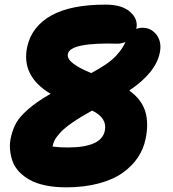

<svg xmlns="http://www.w3.org/2000/svg" viewBox="-20 -718 740 823"><path d="M263.2 85Q214.4 85 174.8 76.7Q135.3 68.4 108.4 53.5Q81.5 38.6 62 18.1Q42.5 -2.4 33.9 -26.6Q25.4 -50.8 22.9 -78.1Q20.5 -105.5 27.8 -133.8Q35.6 -167 50.5 -192.9Q65.4 -218.8 101.3 -250.2Q137.2 -281.7 196.8 -315.9Q68.4 -392.6 97.2 -520Q117.2 -605.5 200.4 -651.9Q283.7 -698.2 432.1 -698.2Q503.4 -698.2 538.6 -666.3Q573.7 -634.3 564 -594.2Q577.1 -599.1 589.8 -599.1Q628.9 -599.1 651.6 -567.9Q674.3 -536.6 665 -492.2Q647.9 -406.2 534.2 -330.1Q586.9 -291.5 602.5 -241Q618.2 -190.4 604 -122.1Q595.2 -79.6 571.3 -43.5Q547.4 -7.3 506.8 22Q466.3 51.3 403.8 68.1Q341.3 85 263.2 85ZM271 -486.8Q266.6 -466.8 293.5 -446Q320.3 -425.3 371.1 -404.8Q408.2 -424.3 435.1 -443.1Q461.9 -461.9 477.8 -479.2Q493.7 -496.6 502 -509.3Q510.3 -522 518.1 -538.1Q501.5 -530.8 484.9 -530.8Q280.3 -536.6 271 -486.8ZM429.2 -157.2Q440.9 -211.9 375 -244.1Q323.7 -215.8 289.3 -191.9Q254.9 -168 238 -149.2Q221.2 -130.4 214.6 -117.7Q208 -105 205.1 -89.8Q232.9 -85.9 271 -85.9Q414.6 -85.9 429.2 -157.2Z"/></svg>

Font: Shantell Sans Irregular Bouncy
Style: Italic
Weight: 800
Italic angle: -11.31°
Designer: Stephen Nixon, Anya Danilova, Shantell Martin
Foundry: Arrow Type
Version: Version 1.006;[9816181b4]